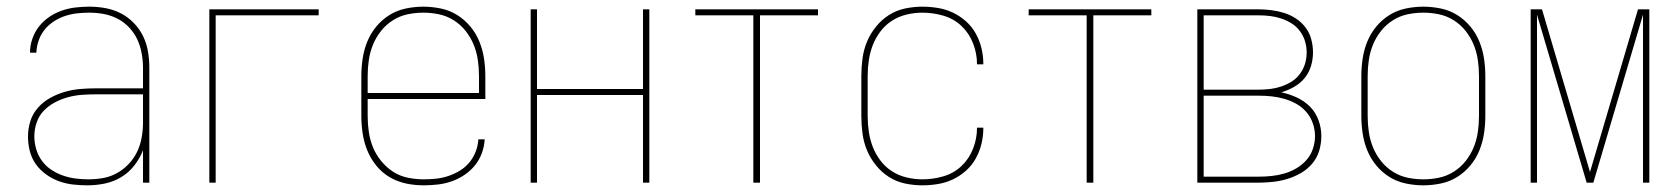

<svg xmlns="http://www.w3.org/2000/svg" viewBox="-20 -548 5040 576"><path d="M242 8Q220 8 198.5 5.5Q177 3 156.5 -4.5Q136 -12 118 -25Q100 -38 87.5 -55.5Q75 -73 69.5 -94.5Q64 -116 64 -138Q64 -162 71 -184.5Q78 -207 94 -225Q110 -243 131 -254.5Q152 -266 174.5 -272.5Q197 -279 220.5 -281Q244 -283 268 -283H409V-345Q409 -366 405 -388Q401 -410 392 -429.5Q383 -449 367.5 -465.5Q352 -482 332.5 -492Q313 -502 291.5 -506Q270 -510 248 -510Q230 -510 211.5 -508Q193 -506 175 -500Q157 -494 141 -483.5Q125 -473 113.5 -458.5Q102 -444 96 -426.5Q90 -409 89 -390H70Q70 -411 77 -431.5Q84 -452 97 -468.5Q110 -485 127.5 -497Q145 -509 165 -516Q185 -523 206 -525.5Q227 -528 248 -528Q273 -528 297 -523.5Q321 -519 342.5 -508Q364 -497 381.5 -479Q399 -461 409.5 -439Q420 -417 424 -393Q428 -369 428 -345V0H409V-97Q399 -72 382.5 -51Q366 -30 343.5 -16.5Q321 -3 295 2.5Q269 8 242 8ZM245 -10Q268 -10 290 -14Q312 -18 331.5 -29Q351 -40 366.5 -56.5Q382 -73 391.5 -93Q401 -113 405 -135.5Q409 -158 409 -180V-265H268Q247 -265 226 -263.5Q205 -262 184.5 -256.5Q164 -251 145 -241Q126 -231 111.5 -216Q97 -201 90 -180.5Q83 -160 83 -139Q83 -120 88.5 -101Q94 -82 105.5 -66Q117 -50 133.5 -39Q150 -28 168.5 -21.5Q187 -15 206.5 -12.5Q226 -10 245 -10Z M608 0V-520H936V-502H627V0Z M1251 8Q1224 8 1198 2.5Q1172 -3 1149 -16.5Q1126 -30 1109 -51Q1092 -72 1082 -96.5Q1072 -121 1068 -147.5Q1064 -174 1064 -200V-320Q1064 -346 1068 -372.5Q1072 -399 1082 -423.5Q1092 -448 1109 -468.5Q1126 -489 1148.5 -503Q1171 -517 1197.5 -522.5Q1224 -528 1250 -528Q1276 -528 1302.5 -522.5Q1329 -517 1351.5 -503Q1374 -489 1391 -468.5Q1408 -448 1418 -423.5Q1428 -399 1432 -372.5Q1436 -346 1436 -320V-251H1083V-200Q1083 -176 1086.5 -152Q1090 -128 1099 -106Q1108 -84 1123.5 -65Q1139 -46 1159 -33Q1179 -20 1203 -15Q1227 -10 1251 -10Q1270 -10 1288.5 -12Q1307 -14 1325 -20Q1343 -26 1359.5 -36Q1376 -46 1388 -60.5Q1400 -75 1407 -93Q1414 -111 1415 -130H1434Q1433 -109 1425.5 -88.5Q1418 -68 1404.5 -51.5Q1391 -35 1373 -23Q1355 -11 1335 -4Q1315 3 1293.5 5.5Q1272 8 1251 8ZM1083 -269H1417V-320Q1417 -344 1413.5 -368Q1410 -392 1401 -414Q1392 -436 1377 -455Q1362 -474 1341.5 -487Q1321 -500 1297.5 -505Q1274 -510 1250 -510Q1226 -510 1202.5 -505Q1179 -500 1158.5 -487Q1138 -474 1123 -455Q1108 -436 1099 -414Q1090 -392 1086.5 -368Q1083 -344 1083 -320Z M1572 0V-520H1591V-281H1909V-520H1928V0H1909V-263H1591V0Z M2240 0V-502H2066V-520H2434V-502H2260V0Z M2747 8Q2721 8 2695 2.5Q2669 -3 2647 -17Q2625 -31 2608 -52Q2591 -73 2581 -97Q2571 -121 2567.5 -147.5Q2564 -174 2564 -200V-320Q2564 -346 2567.5 -372.5Q2571 -399 2581 -423Q2591 -447 2608 -468Q2625 -489 2647 -503Q2669 -517 2695 -522.5Q2721 -528 2747 -528Q2771 -528 2794.5 -524Q2818 -520 2839 -510Q2860 -500 2878 -484Q2896 -468 2907.5 -447Q2919 -426 2924.5 -403Q2930 -380 2930 -356V-355H2911V-356Q2911 -388 2899 -418.5Q2887 -449 2864 -470.5Q2841 -492 2810 -501Q2779 -510 2747 -510Q2724 -510 2700.5 -504.5Q2677 -499 2657 -486.5Q2637 -474 2622 -454.5Q2607 -435 2598.5 -413Q2590 -391 2586.5 -367.5Q2583 -344 2583 -320V-200Q2583 -176 2586.5 -152.5Q2590 -129 2598.5 -107Q2607 -85 2622 -65.5Q2637 -46 2657 -33.5Q2677 -21 2700.5 -15.5Q2724 -10 2747 -10Q2779 -10 2810 -19Q2841 -28 2864 -49.5Q2887 -71 2899 -101.5Q2911 -132 2911 -164V-165H2930V-164Q2930 -140 2924.5 -117Q2919 -94 2907.5 -73Q2896 -52 2878 -36Q2860 -20 2839 -10Q2818 0 2794.5 4Q2771 8 2747 8Z M3240 0V-502H3066V-520H3434V-502H3260V0Z M3572 0V-520H3755Q3775 -520 3794.5 -517.5Q3814 -515 3833 -509Q3852 -503 3868.5 -492Q3885 -481 3897 -465Q3909 -449 3914 -429.5Q3919 -410 3919 -391Q3919 -370 3913 -350Q3907 -330 3894 -314Q3881 -298 3862.5 -287.5Q3844 -277 3824 -271Q3848 -266 3870.5 -255.5Q3893 -245 3910 -228Q3927 -211 3935.5 -187.5Q3944 -164 3944 -140Q3944 -117 3937.5 -95.5Q3931 -74 3916.5 -57Q3902 -40 3883 -29Q3864 -18 3843 -11.5Q3822 -5 3799.5 -2.5Q3777 0 3755 0ZM3591 -279H3755Q3773 -279 3790 -281Q3807 -283 3823.5 -288.5Q3840 -294 3854.5 -303Q3869 -312 3879.5 -326Q3890 -340 3895 -356.5Q3900 -373 3900 -391Q3900 -408 3895 -424.5Q3890 -441 3879.5 -455Q3869 -469 3854.5 -478Q3840 -487 3823.5 -492.5Q3807 -498 3790 -500Q3773 -502 3755 -502H3591ZM3591 -18H3755Q3775 -18 3794.5 -20Q3814 -22 3833 -27.5Q3852 -33 3869 -43Q3886 -53 3899 -67.5Q3912 -82 3918.5 -101Q3925 -120 3925 -140Q3925 -159 3918.5 -178Q3912 -197 3899 -212Q3886 -227 3869 -236.5Q3852 -246 3833 -251.5Q3814 -257 3794.5 -259Q3775 -261 3755 -261H3591Z M4250 8Q4224 8 4197.5 2.5Q4171 -3 4148.5 -17Q4126 -31 4109 -51.5Q4092 -72 4082 -96.5Q4072 -121 4068 -147.5Q4064 -174 4064 -200V-320Q4064 -346 4068 -372.5Q4072 -399 4082 -423.5Q4092 -448 4109 -468.5Q4126 -489 4148.5 -503Q4171 -517 4197.5 -522.5Q4224 -528 4250 -528Q4276 -528 4302.5 -522.5Q4329 -517 4351.5 -503Q4374 -489 4391 -468.5Q4408 -448 4418 -423.5Q4428 -399 4432 -372.5Q4436 -346 4436 -320V-200Q4436 -174 4432 -147.5Q4428 -121 4418 -96.5Q4408 -72 4391 -51.5Q4374 -31 4351.5 -17Q4329 -3 4302.5 2.5Q4276 8 4250 8ZM4250 -10Q4274 -10 4297.5 -15Q4321 -20 4341.5 -33Q4362 -46 4377 -65Q4392 -84 4401 -106Q4410 -128 4413.5 -152Q4417 -176 4417 -200V-320Q4417 -344 4413.5 -368Q4410 -392 4401 -414Q4392 -436 4377 -455Q4362 -474 4341.5 -487Q4321 -500 4297.5 -505Q4274 -510 4250 -510Q4226 -510 4202.5 -505Q4179 -500 4158.5 -487Q4138 -474 4123 -455Q4108 -436 4099 -414Q4090 -392 4086.5 -368Q4083 -344 4083 -320V-200Q4083 -176 4086.5 -152Q4090 -128 4099 -106Q4108 -84 4123 -65Q4138 -46 4158.5 -33Q4179 -20 4202.5 -15Q4226 -10 4250 -10Z M4572 0V-520H4606L4750 -32L4894 -520H4928V0H4909V-504L4760 0H4740L4591 -504V0Z"/></svg>

Font: Iosevka Thin
Style: Regular
Weight: 100
Monospace: yes
Designer: Belleve Invis
Foundry: Belleve Invis
Version: Version 32.5.0; ttfautohint (v1.8.4)